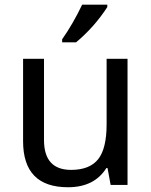

<svg xmlns="http://www.w3.org/2000/svg" viewBox="-20 -786 640 816"><path d="M450.2 0 437 -71.8H432.1Q380.9 9.8 269 9.8Q78.1 9.8 78.1 -186V-536.1H167V-190.9Q167 -64 282.2 -64Q360.8 -64 397 -109.1Q433.1 -154.3 433.1 -257.8V-536.1H522V0ZM244.1 -619.1Q290 -684.1 329.1 -766.1H436V-755.9Q381.3 -671.4 303.2 -606H244.1Z"/></svg>

Font: Apple Sans Adjectives
Style: Regular
Weight: 400
Monospace: yes
Foundry: Apple Sans Adjectives
Version: Version 0.01